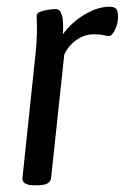

<svg xmlns="http://www.w3.org/2000/svg" viewBox="-20 -549 371 571"><path d="M81 2Q44 2 47 -22L84 -373Q90 -427 90 -463Q90 -477 89.5 -486Q89 -495 89 -502Q89 -510 99.5 -514Q110 -518 123.5 -520Q137 -522 146 -522Q172 -522 167 -447Q193 -483 232 -506Q271 -529 305 -529Q320 -529 325.5 -522.5Q331 -516 331 -498Q331 -479 322 -460.5Q313 -442 304 -442Q297 -442 287.5 -444.5Q278 -447 259 -447Q231 -447 206.5 -429.5Q182 -412 171 -386L132 -20Q130 2 92 2Z"/></svg>

Font: Asap Condensed Condensed Regular
Style: Italic
Weight: 400
Width: 3
Italic angle: -6°
Designer: Pablo Cosgaya
Foundry: Omnibus-Type
Version: Version 3.001; ttfautohint (v1.8.4.7-5d5b)